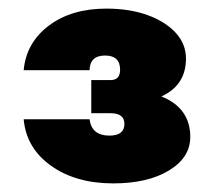

<svg xmlns="http://www.w3.org/2000/svg" viewBox="-20 -782 497 446"><path d="M192 -519V-596H237Q259 -596 259 -620Q259 -653 224 -653Q189 -653 188 -619H35Q41 -683 93.5 -722.5Q146 -762 227 -762Q281 -762 322.5 -747Q364 -732 388 -706Q412 -680 412 -646Q412 -584 355 -558Q422 -531 422 -464Q422 -416 372.5 -386Q323 -356 243 -356Q156 -356 98.5 -397Q41 -438 35 -505H188Q193 -467 234 -467Q269 -467 269 -494Q269 -519 237 -519Z"/></svg>

Font: Overused Grotesk Black
Style: Italic
Weight: 900
Italic angle: -10°
Version: Version 0.003